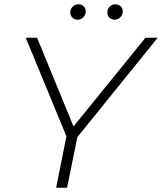

<svg xmlns="http://www.w3.org/2000/svg" viewBox="-20 -876 756 896"><path d="M242 0 290 -240 100 -700H153L323 -286L659 -700H716L341 -236L293 0ZM515 -784Q501 -784 491 -793.5Q481 -803 481 -817Q481 -834 492 -845Q503 -856 518 -856Q532 -856 542.5 -847Q553 -838 553 -823Q553 -807 541.5 -795.5Q530 -784 515 -784ZM342 -784Q328 -784 318 -793.5Q308 -803 308 -817Q308 -834 319 -845Q330 -856 346 -856Q360 -856 370 -847Q380 -838 380 -823Q380 -807 369 -795.5Q358 -784 342 -784Z"/></svg>

Font: Montserrat Light
Style: Italic
Weight: 300
Italic angle: -11.3°
Designer: Julieta Ulanovsky
Foundry: Julieta Ulanovsky
Version: Version 9.000; ttfautohint (v1.8.4.7-5d5b)